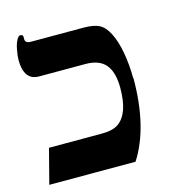

<svg xmlns="http://www.w3.org/2000/svg" viewBox="-92 -665 673 744"><g transform="rotate(-15 244.0 -292.5)"><path d="M436 -314 437 -313Q437 -116 361 2H15L51 -137H262Q307 -137 330 -153Q354 -170 366 -204Q378 -238 378 -290Q378 -353 352 -384Q326 -414 272 -414H85Q55 -414 40 -435Q25 -456 25 -495Q25 -513 30 -538Q34 -560 42 -574Q49 -587 56 -587Q67 -587 67 -578V-569Q67 -552 89 -552H301Q341 -552 363 -541Q385 -530 401 -499Q418 -466 427 -417Q436 -366 436 -314Z"/></g></svg>

Font: Libra Serif Modern
Style: Bold
Weight: 700
Designer: Stefan Peev, Context Ltd
Foundry: Ascender Corporation
Version: Version 1.000